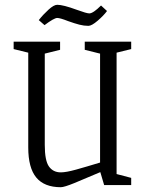

<svg xmlns="http://www.w3.org/2000/svg" viewBox="-20 -773 611 802"><path d="M98 -157V-553L37 -568V-599H231V-565L167 -549V-168Q167 -102 184.5 -77.5Q202 -53 234 -53Q256 -53 297.5 -64.5Q339 -76 398 -94V-549L334 -565V-599H528V-568L467 -553V-46L528 -30V0H415L399 -54Q334 -26 291 -8.5Q248 9 234 9Q165 9 131.5 -31.5Q98 -72 98 -157ZM264 -685Q231 -698 219 -698Q206 -698 166 -668L142 -689Q160 -712 182.5 -732.5Q205 -753 219 -753Q244 -753 301 -732Q342 -717 353 -717Q369 -717 402 -750L427 -727Q413 -708 388 -686.5Q363 -665 349 -665Q331 -665 311.5 -670Q292 -675 264 -685Z"/></svg>

Font: Grenze Light
Style: Regular
Weight: 300
Designer: Renata Polastri
Foundry: Omnibus-Type
Version: Version 1.002; ttfautohint (v1.8)